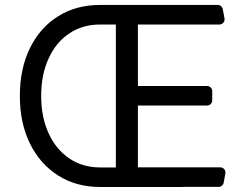

<svg xmlns="http://www.w3.org/2000/svg" viewBox="-20 -747 993 767"><path d="M212.4 -45.8Q139.6 -92 99.8 -173.3Q59.3 -255.3 59.3 -363.6Q59.3 -473 99.8 -555Q139.6 -636.7 212.4 -682.2Q284.1 -727.3 380.3 -727.3H849.8Q857.2 -727.3 862.9 -722.5Q868.6 -717.7 870 -710.2L876.8 -673.7Q877.1 -672.2 877.1 -669.7Q877.1 -661.2 871.1 -655.2Q865.1 -649.1 856.5 -649.1H530.9V-403.4H806.8Q815.7 -403.4 821.7 -397.4Q827.8 -391.3 827.8 -382.8V-346.2Q827.8 -337.7 821.7 -331.5Q815.7 -325.3 806.8 -325.3H530.9V-78.5H859.7Q869.7 -78.5 875.9 -71Q882.1 -63.6 880.3 -54L873.6 -17.4Q872.2 -9.9 866.3 -5.1Q860.4 -0.4 853 -0.4H709.5V0H380.3Q284.4 0 212.4 -45.8ZM174.4 -214.1Q203.5 -150.2 257.1 -114Q310 -78.1 380.3 -78.1H442.8V-649.1H380.3Q309.7 -649.1 257.1 -613.6Q203.8 -578.5 174.4 -513.8Q144.5 -449.9 144.5 -363.6Q144.5 -278.8 174.4 -214.1Z"/></svg>

Font: DeltaSans
Style: Regular
Weight: 400
Designer: Rasmus Andersson
Foundry: rsms
Version: Version 3.012